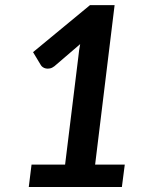

<svg xmlns="http://www.w3.org/2000/svg" viewBox="-20 -744 620 764"><path d="M105.5 -89 94.5 0H465L476.5 -89H358.5L436 -723.5H338L111.5 -536.5L142.5 -485C144.2 -482 146.8 -479.2 150.2 -476.8C153.8 -474.2 157.9 -472.5 162.8 -471.5C167.6 -470.5 172.9 -470.6 178.8 -471.8C184.6 -472.9 190.5 -475.8 196.5 -480.5L299 -568.5C297.3 -560.2 295.9 -551.9 294.8 -543.8C293.6 -535.6 292.7 -527.7 292 -520L239 -89Z"/></svg>

Font: Lato
Style: Bold Italic
Weight: 700
Italic angle: -7°
Designer: Lukasz Dziedzic
Foundry: tyPoland Lukasz Dziedzic
Version: Version 2.007; 2014-02-27